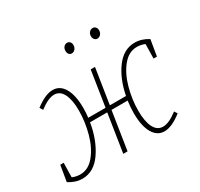

<svg xmlns="http://www.w3.org/2000/svg" viewBox="-153 -922 1172 1123"><g transform="rotate(-30 433.0 -360.0)"><path d="M854 -502 836 -394H813L815 -491Q789 -502 762 -502Q707 -502 666 -452Q625 -402 604 -325.5Q583 -249 583 -173Q583 -101 603.5 -61Q624 -21 663 -21Q704 -21 762 -66L775 -46Q707 7 657 7Q608 7 580.5 -41Q553 -89 553 -174Q553 -215 559 -257H450L410 0H381L421 -257H305Q287 -147 234 -70Q181 7 103 7Q56 7 12 -22L30 -129H53L51 -32Q77 -21 104 -21Q159 -21 200 -71Q241 -121 262 -197.5Q283 -274 283 -350Q283 -422 262.5 -462Q242 -502 203 -502Q163 -502 104 -457L91 -478Q159 -530 209 -530Q258 -530 285.5 -482.5Q313 -435 313 -349Q313 -314 309 -285H426L463 -523H492L455 -285H564Q584 -389 636 -459.5Q688 -530 763 -530Q810 -530 854 -502ZM389 -690Q389 -706 398 -716.5Q407 -727 421 -727Q432 -727 439.5 -718.5Q447 -710 447 -697Q447 -681 437.5 -670Q428 -659 414 -659Q403 -659 396 -667.5Q389 -676 389 -690ZM561 -690Q561 -706 570.5 -716.5Q580 -727 594 -727Q605 -727 612.5 -718.5Q620 -710 620 -697Q620 -681 610.5 -670Q601 -659 587 -659Q576 -659 568.5 -668Q561 -677 561 -690Z"/></g></svg>

Font: Bitter Pro ExtraLight
Style: Italic
Weight: 275
Italic angle: -9°
Designer: Sol Matas, and Bitter project Authors
Foundry: Sol Matas
Version: Version 1.010